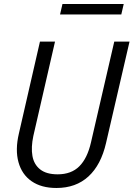

<svg xmlns="http://www.w3.org/2000/svg" viewBox="-20 -927 665 956"><path d="M261 9Q186 9 137.5 -24.5Q89 -58 72 -119.5Q55 -181 74 -262L179 -720H254L146 -250Q134 -193 141.5 -150.5Q149 -108 180 -83.5Q211 -59 267 -59Q335 -59 375 -99Q415 -139 433 -218L549 -720H625L508 -215Q483 -106 420.5 -48.5Q358 9 261 9ZM279 -855 291 -907H596L584 -855Z"/></svg>

Font: Instrument Sans SemiCondensed
Style: Italic
Weight: 400
Width: 4
Italic angle: -13°
Designer: Rodrigo Fuenzalida
Foundry: fragTYPE
Version: Version 1.000;gftools[0.9.28]